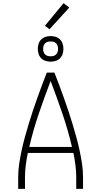

<svg xmlns="http://www.w3.org/2000/svg" viewBox="-20 -1194 640 1214"><path d="M95 0V-74Q95 -117 101.5 -159.5Q108 -202 117 -244Q126 -286 137.5 -327.5Q149 -369 161.5 -410.5Q174 -452 187.5 -492.5Q201 -533 215.5 -573.5Q230 -614 245 -654.5Q260 -695 276 -735H324Q340 -695 355 -654.5Q370 -614 384.5 -573.5Q399 -533 412.5 -492.5Q426 -452 438.5 -410.5Q451 -369 462.5 -327.5Q474 -286 483 -244Q492 -202 498.5 -159.5Q505 -117 505 -74V0H462V-74Q462 -112 457 -150.5Q452 -189 444 -227H156Q148 -189 143 -150.5Q138 -112 138 -74V0ZM165 -265H435Q410 -372 374.5 -476Q339 -580 300 -682Q261 -580 225.5 -476Q190 -372 165 -265ZM300 -804Q284 -804 268 -809Q252 -814 240.5 -825.5Q229 -837 224 -853Q219 -869 219 -885Q219 -901 224 -917Q229 -933 240.5 -944.5Q252 -956 268 -961Q284 -966 300 -966Q316 -966 332 -961Q348 -956 359.5 -944.5Q371 -933 376 -917Q381 -901 381 -885Q381 -869 376 -853Q371 -837 359.5 -825.5Q348 -814 332 -809Q316 -804 300 -804ZM300 -838Q310 -838 319 -840.5Q328 -843 335 -850Q342 -857 344.5 -866Q347 -875 347 -885Q347 -895 344.5 -904Q342 -913 335 -920Q328 -927 319 -929.5Q310 -932 300 -932Q290 -932 281 -929.5Q272 -927 265 -920Q258 -913 255.5 -904Q253 -895 253 -885Q253 -875 255.5 -866Q258 -857 265 -850Q272 -843 281 -840.5Q290 -838 300 -838ZM293 -1009 264 -1031 382 -1174 418 -1146Z"/></svg>

Font: Iosevka Curly XLtEx
Style: Regular
Weight: 200
Width: 7
Monospace: yes
Designer: Belleve Invis
Foundry: Belleve Invis
Version: Version 11.1.0; ttfautohint (v1.8.3)